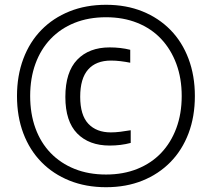

<svg xmlns="http://www.w3.org/2000/svg" viewBox="-20 -771 885 802"><path d="M438 -163Q352 -163 302.5 -213.5Q253 -264 253 -366Q253 -470 302.5 -521.5Q352 -573 438 -573Q461 -573 482.5 -570.5Q504 -568 524 -563V-509Q504 -513 483.5 -515.5Q463 -518 444 -518Q381 -518 348 -480.5Q315 -443 315 -367Q315 -290 349 -254Q383 -218 443 -218Q461 -218 482 -220.5Q503 -223 526 -227V-174Q485 -163 438 -163ZM423 11Q339 11 270.5 -16.5Q202 -44 153 -94Q104 -144 77.5 -214Q51 -284 51 -370Q51 -455 77.5 -525.5Q104 -596 153 -646Q202 -696 270.5 -723.5Q339 -751 423 -751Q507 -751 575 -723.5Q643 -696 692 -646Q741 -596 767.5 -525.5Q794 -455 794 -370Q794 -284 767.5 -214Q741 -144 692 -94Q643 -44 575 -16.5Q507 11 423 11ZM423 -42Q495 -42 553.5 -65.5Q612 -89 653 -132Q694 -175 716.5 -235.5Q739 -296 739 -370Q739 -444 716.5 -504.5Q694 -565 653 -608.5Q612 -652 553.5 -675.5Q495 -699 423 -699Q350 -699 291.5 -675.5Q233 -652 191.5 -608.5Q150 -565 128 -504.5Q106 -444 106 -370Q106 -296 128 -235.5Q150 -175 191.5 -132Q233 -89 291.5 -65.5Q350 -42 423 -42Z"/></svg>

Font: Encode Sans
Style: Regular
Weight: 400
Designer: Pablo Impallari, Andres Torresi
Foundry: Pablo Impallari, Andres Torresi
Version: Version 1.000; ttfautohint (v1.00) -l 8 -r 50 -G 200 -x 14 -